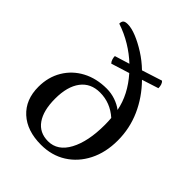

<svg xmlns="http://www.w3.org/2000/svg" viewBox="-206 -826 950 950"><g transform="rotate(45 268.5 -351.0)"><path d="M247 12Q149 12 92 -40Q35 -92 35 -182Q35 -250 66.5 -303Q98 -356 153.5 -385.5Q209 -415 281 -415Q312 -415 341.5 -405Q371 -395 393 -378Q376 -468 305 -548L209 -518Q202 -525 198.5 -536Q195 -547 195 -557L273 -581Q237 -615 192.5 -642Q148 -669 97 -686Q97 -701 104 -707.5Q111 -714 129 -714Q155 -714 191 -699.5Q227 -685 266.5 -660Q306 -635 340 -602L446 -636Q454 -629 457 -618.5Q460 -608 460 -597L373 -569Q434 -507 467.5 -431.5Q501 -356 501 -272Q501 -188 468.5 -124Q436 -60 379 -24Q322 12 247 12ZM259 -25Q326 -25 363.5 -95Q401 -165 401 -281Q401 -306 399 -328Q343 -378 271 -378Q206 -378 170.5 -331Q135 -284 135 -199Q135 -116 167 -70.5Q199 -25 259 -25Z"/></g></svg>

Font: Petrona Medium
Style: Regular
Weight: 500
Designer: Ringo R. Seeber
Foundry: Ringo R. Seeber
Version: Version 2.001; ttfautohint (v1.8.3)